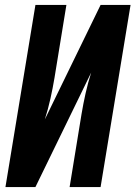

<svg xmlns="http://www.w3.org/2000/svg" viewBox="-20 -755 547 775"><path d="M2 0 123 -735H248L200 -441Q193 -399 183.5 -356.5Q174 -314 161 -273L386 -735H507L386 0H261L309 -294Q316 -336 325.5 -378.5Q335 -421 348 -462L123 0Z"/></svg>

Font: Iosevka Term Curly Extrabold
Style: Italic
Weight: 800
Italic angle: -9°
Designer: Belleve Invis
Foundry: Belleve Invis
Version: Version 32.3.0